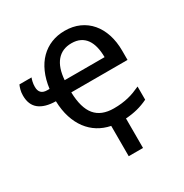

<svg xmlns="http://www.w3.org/2000/svg" viewBox="-190 -680 958 999"><g transform="rotate(-30 289.5 -180.0)"><path d="M335 -545.9Q383.3 -545.9 421.9 -528.6Q460.4 -511.2 487.3 -479.7Q514.2 -448.2 528.6 -404.1Q543 -359.9 543 -306.2V-251H205.1Q207.5 -156.7 244.6 -112.3Q281.7 -67.9 356 -67.9Q380.9 -67.9 402.1 -70.3Q423.3 -72.8 442.9 -77.4Q462.4 -82 481.2 -89.1Q500 -96.2 519 -105V-25.9Q486.8 -10.3 454.3 -2Q421.9 6.3 383.8 8.8V186H297.9V3.9Q256.8 -4.4 223.6 -24.9Q190.4 -45.4 166.3 -77.6Q142.1 -109.9 128.2 -153.3Q114.3 -196.8 112.8 -251Q47.9 -252 13.4 -279.1Q-21 -306.2 -21 -361.8Q-21 -380.9 -16.8 -396.2Q-12.7 -411.6 -7.8 -421.9H64.9Q62 -415 58.6 -400.9Q55.2 -386.7 55.2 -370.1Q55.2 -347.2 66.9 -335.2Q78.6 -323.2 103 -323.2H116.2Q123 -376 141.4 -417.5Q159.7 -459 188.2 -487.5Q216.8 -516.1 253.9 -531Q291 -545.9 335 -545.9ZM333 -472.2Q276.9 -472.2 244.6 -434.1Q212.4 -396 207 -323.2H446.8Q446.8 -356.4 440.2 -384Q433.6 -411.6 419.9 -431.2Q406.2 -450.7 384.8 -461.4Q363.3 -472.2 333 -472.2Z"/></g></svg>

Font: Noto Mono
Style: Regular
Weight: 400
Designer: Monotype Design Team
Foundry: Monotype Imaging Inc.
Version: Version 1.00